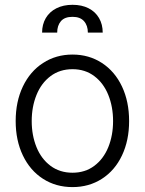

<svg xmlns="http://www.w3.org/2000/svg" viewBox="-20 -764 600 795"><path d="M44.9 -262.7Q44.9 -343.3 74.7 -405.8Q104.5 -468.3 158.2 -503.2Q211.9 -538.1 280.3 -538.1Q348.6 -538.1 402.1 -503.2Q455.6 -468.3 485.1 -405.8Q514.6 -343.3 514.6 -262.7Q514.6 -182.6 485.1 -120.4Q455.6 -58.1 402.1 -23.7Q348.6 10.7 280.3 10.7Q211.4 10.7 158 -23.7Q104.5 -58.1 74.7 -120.4Q44.9 -182.6 44.9 -262.7ZM448.2 -262.7Q448.2 -321.8 428.5 -370.8Q408.7 -419.9 370.6 -448.7Q332.5 -477.5 280.3 -477.5Q227.5 -477.5 189.2 -448.7Q150.9 -419.9 131.1 -370.8Q111.3 -321.8 111.3 -262.7Q111.3 -203.6 131.1 -154.8Q150.9 -106 189.2 -77.4Q227.5 -48.8 280.3 -48.8Q332.5 -48.8 370.6 -77.4Q408.7 -106 428.5 -154.8Q448.2 -203.6 448.2 -262.7ZM280.3 -744.1Q318.8 -744.1 346.9 -729.7Q375 -715.3 390.1 -689.2Q405.3 -663.1 405.3 -628.9H343.8Q343.8 -658.2 327.9 -676.3Q312 -694.3 280.3 -694.3Q247.6 -694.3 232.2 -676.3Q216.8 -658.2 216.8 -628.9H154.3Q154.3 -663.1 169.7 -689.2Q185.1 -715.3 213.6 -729.7Q242.2 -744.1 280.3 -744.1Z"/></svg>

Font: Pretendard JP Light
Style: Regular
Weight: 300
Designer: Base glyphs from Inter by Rasmus Andersson; Hangeul glyphs from Noto Sans CJK(Source Han Sans) by Jang Soo-young and Kan
Foundry: Kil Hyung-jin
Version: Version 1.309